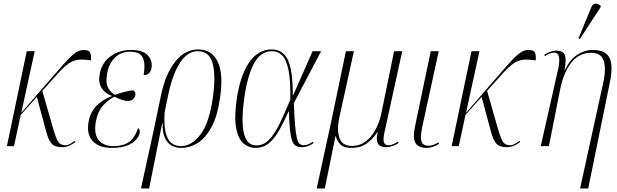

<svg xmlns="http://www.w3.org/2000/svg" viewBox="-20 -825 3481 1084"><path d="M19 0 131 -536H176L100 -188L305 -424Q342 -467 367 -493Q392 -519 412 -531Q432 -543 453 -543Q483 -543 490 -525.5Q497 -508 493 -484Q454 -490 425.5 -488Q397 -486 368 -466.5Q339 -447 299 -401L219 -312L280 -99Q295 -47 307.5 -26Q320 -5 349 -5Q362 -5 375.5 -12.5Q389 -20 402 -30L406 -23Q387 -9 369 -1.5Q351 6 331 6Q290 6 272 -13.5Q254 -33 241 -81L188 -278L97 -176L59 0Z M612 10Q538 10 503 -29Q468 -68 480 -136Q489 -192 525 -228Q561 -264 611 -282V-284Q572 -298 553 -329Q534 -360 543 -407Q554 -471 604 -507Q654 -543 719 -543Q789 -543 816 -511Q843 -479 835 -440Q828 -401 791 -401Q802 -464 786.5 -498.5Q771 -533 715 -533Q662 -533 628 -499Q594 -465 585 -410Q575 -355 591.5 -327.5Q608 -300 628 -290Q662 -301 688 -307.5Q714 -314 733 -315Q738 -311 742 -304.5Q746 -298 744 -287Q741 -274 730 -264.5Q719 -255 703 -255Q686 -255 670 -260.5Q654 -266 626 -279Q594 -264 563 -230.5Q532 -197 521 -138Q509 -67 537.5 -33.5Q566 0 620 0Q674 0 707 -22.5Q740 -45 760 -102Q772 -94 768 -73Q765 -56 748.5 -36.5Q732 -17 698.5 -3.5Q665 10 612 10Z M776 239 847 -86 890 -291Q914 -407 969 -476.5Q1024 -546 1098 -546Q1175 -546 1208.5 -478Q1242 -410 1223 -278Q1209 -174 1176 -111Q1143 -48 1098 -19Q1053 10 1002 10Q975 10 951 -2Q927 -14 912 -44.5Q897 -75 898 -131H896L822 239ZM1002 0Q1062 0 1112 -66Q1162 -132 1182 -276Q1199 -399 1180.5 -467.5Q1162 -536 1096 -536Q1038 -536 995.5 -469.5Q953 -403 929 -286L909 -188Q904 -84 928 -42Q952 0 1002 0Z M1422 10Q1384 10 1354.5 -15.5Q1325 -41 1313.5 -100.5Q1302 -160 1316 -261Q1335 -397 1386 -471.5Q1437 -546 1514 -546Q1577 -546 1605 -487.5Q1633 -429 1633 -289H1636L1745 -536H1793L1639 -243Q1642 -165 1646 -117.5Q1650 -70 1656 -46Q1662 -22 1671.5 -13.5Q1681 -5 1696 -5Q1708 -5 1722.5 -11.5Q1737 -18 1747 -25L1750 -17Q1737 -8 1720.5 -1Q1704 6 1685 6Q1665 6 1651.5 -1Q1638 -8 1630 -28.5Q1622 -49 1617.5 -89Q1613 -129 1611 -196H1609Q1585 -141 1559 -94Q1533 -47 1500.5 -18.5Q1468 10 1422 10ZM1427 -4Q1470 -4 1502 -39Q1534 -74 1561.5 -132.5Q1589 -191 1619 -262Q1621 -366 1609.5 -426Q1598 -486 1574 -511Q1550 -536 1515 -536Q1452 -536 1414.5 -467.5Q1377 -399 1359 -270Q1322 -4 1427 -4Z M1768 239 1849 -134 1933 -536H1978L1896 -163Q1880 -89 1897 -45Q1914 -1 1967 -1Q2011 -1 2044.5 -26.5Q2078 -52 2101 -95Q2124 -138 2134 -190L2205 -536H2251L2150 -75Q2142 -38 2147.5 -21.5Q2153 -5 2173 -5Q2183 -5 2195.5 -9.5Q2208 -14 2227 -25L2230 -17Q2193 6 2159 6Q2125 6 2113.5 -14.5Q2102 -35 2112 -79H2110Q2084 -38 2049 -14Q2014 10 1965 10Q1919 10 1899.5 -12Q1880 -34 1876 -56H1874L1814 239Z M2389 10Q2342 10 2325.5 -18Q2309 -46 2323 -111L2412 -536H2457L2364 -109Q2358 -80 2356.5 -55.5Q2355 -31 2364.5 -16.5Q2374 -2 2401 -2Q2413 -2 2426.5 -7Q2440 -12 2456 -21L2459 -13Q2444 -3 2425.5 3.5Q2407 10 2389 10Z M2530 0 2642 -536H2687L2611 -188L2816 -424Q2853 -467 2878 -493Q2903 -519 2923 -531Q2943 -543 2964 -543Q2994 -543 3001 -525.5Q3008 -508 3004 -484Q2965 -490 2936.5 -488Q2908 -486 2879 -466.5Q2850 -447 2810 -401L2730 -312L2791 -99Q2806 -47 2818.5 -26Q2831 -5 2860 -5Q2873 -5 2886.5 -12.5Q2900 -20 2913 -30L2917 -23Q2898 -9 2880 -1.5Q2862 6 2842 6Q2801 6 2783 -13.5Q2765 -33 2752 -81L2699 -278L2608 -176L2570 0Z M3255 239 3386 -359Q3403 -436 3388.5 -481.5Q3374 -527 3317 -527Q3251 -527 3206.5 -472.5Q3162 -418 3142 -318L3079 0H3033L3133 -443Q3149 -528 3110 -528Q3102 -528 3089 -524.5Q3076 -521 3056 -508L3053 -516Q3071 -527 3087.5 -533Q3104 -539 3122 -539Q3159 -539 3169 -514.5Q3179 -490 3167 -429H3169Q3197 -488 3238.5 -515.5Q3280 -543 3327 -543Q3399 -543 3421 -498.5Q3443 -454 3423 -359L3301 239ZM3254 -605 3246 -608 3318 -783Q3327 -805 3342.5 -804.5Q3358 -804 3372 -792L3370 -783Z"/></svg>

Font: Noto Serif Display Condensed ExtraLight
Style: Italic
Weight: 200
Width: 3
Italic angle: -12°
Designer: Monotype Design Team
Foundry: Monotype Imaging Inc.
Version: Version 2.009